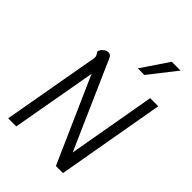

<svg xmlns="http://www.w3.org/2000/svg" viewBox="-272 -1061 1172 1172"><g transform="rotate(45 313.5 -475.0)"><path d="M142 -627Q143 -631 143 -637Q143 -650 135.5 -660Q128 -670 128 -675L130 -683Q136 -696 150 -707Q164 -718 179 -718Q198 -718 207 -699L457 -131L557 -700H627L504 0H443L199 -552L101 0H31ZM493 -950H569L432 -775H375Z"/></g></svg>

Font: Niramit Light
Style: Italic
Weight: 300
Italic angle: -10°
Designer: Katatrad Aksorn Co.,Ltd.
Foundry: Cadson Demak Co.,Ltd.
Version: Version 1.000; ttfautohint (v1.6)